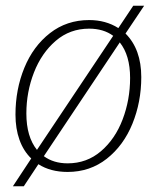

<svg xmlns="http://www.w3.org/2000/svg" viewBox="-20 -590 547 670"><path d="M473 -321Q473 -234 442 -158Q411 -82 352.5 -36Q294 10 216 10Q156 10 114 -17L63 60H25L89 -37Q62 -63 48 -102Q34 -141 34 -190Q34 -278 65 -353.5Q96 -429 154.5 -474.5Q213 -520 291 -520Q349 -520 393 -492L445 -570H483L418 -473Q473 -418 473 -321ZM109 -67 375 -465Q341 -490 291 -490Q224 -490 174.5 -447.5Q125 -405 98.5 -337Q72 -269 72 -194Q72 -113 109 -67ZM434 -318Q434 -397 398 -442L133 -45Q167 -20 216 -20Q283 -20 332.5 -62.5Q382 -105 408 -173.5Q434 -242 434 -318Z"/></svg>

Font: Thasadith
Style: Italic
Weight: 400
Italic angle: -9°
Designer: Cadson Demak Co.,Ltd.
Foundry: Cadson Demak Co.,Ltd.
Version: Version 1.000; ttfautohint (v1.6)